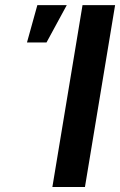

<svg xmlns="http://www.w3.org/2000/svg" viewBox="-20 -748 480 768"><path d="M440.4 -727.5 319.8 0H189.5L310.1 -727.5ZM87.9 -578.1 129.4 -727.5H247.1L166 -578.1Z"/></svg>

Font: Inter 18pt SemiBold
Style: Italic
Weight: 600
Italic angle: -9.3988°
Designer: Rasmus Andersson
Foundry: rsms
Version: Version 4.001;git-66647c0bb